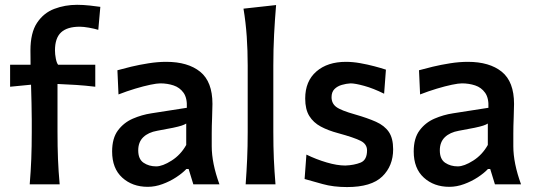

<svg xmlns="http://www.w3.org/2000/svg" viewBox="-20 -766 2224 798"><path d="M103.5 0Q108 -54.5 110 -105.2Q112 -156 112 -218V-267Q112 -300 111 -337Q110 -374 109 -414L22 -405.5V-497H107Q107 -512 106.8 -526.8Q106.5 -541.5 106.5 -556Q106.5 -630 134 -671.2Q161.5 -712.5 205.8 -729.2Q250 -746 300.5 -746Q324.5 -746 353.2 -743Q382 -740 397 -737.5L388.5 -642Q372 -647 349.5 -651Q327 -655 311.5 -655Q259.5 -655 234 -631.5Q208.5 -608 208.5 -556.5Q208.5 -540.5 212 -522.5Q215.5 -504.5 221.5 -497H376V-405.5Q335 -410.5 296.2 -413Q257.5 -415.5 219 -417V-218Q219 -156 221 -105.2Q223 -54.5 228 0Z M594 10.5Q530 10.5 488 -27.8Q446 -66 446 -136.5Q446 -191.5 470.2 -224Q494.5 -256.5 532 -272.8Q569.5 -289 609 -295L756.5 -318Q758.5 -358.5 742.8 -380.5Q727 -402.5 701.2 -411Q675.5 -419.5 646 -419.5Q632.5 -419.5 604.8 -413.8Q577 -408 542 -397.5Q507 -387 472.5 -373.5L468 -474Q491 -480.5 525.2 -488.8Q559.5 -497 597.8 -503Q636 -509 671 -509Q761 -509 812 -467.8Q863 -426.5 863 -334Q863 -310.5 861.5 -276Q860 -241.5 860 -211V-158Q860 -88 892 0H783.5L764 -63.5H754.5Q738.5 -46.5 712.2 -29.2Q686 -12 655.2 -0.8Q624.5 10.5 594 10.5ZM629 -74.5Q655.5 -74.5 693.2 -98.5Q731 -122.5 754 -163.5V-252.5Q747 -248 735 -244Q723 -240 699.5 -235Q676 -230 633.5 -222.5Q596.5 -216 575.5 -195.8Q554.5 -175.5 554.5 -141Q554.5 -104.5 576.8 -89.5Q599 -74.5 629 -74.5Z M1001 0Q1005 -54.5 1007.2 -105.2Q1009.5 -156 1009.5 -218V-493.5Q1009.5 -555.5 1005.5 -614.2Q1001.5 -673 992 -730L1127.5 -745Q1122.5 -685 1119.2 -622.8Q1116 -560.5 1116 -493.5V-218Q1116 -156 1118.2 -105.2Q1120.5 -54.5 1125 0Z M1422.5 11.5Q1365.5 11.5 1321 -1Q1276.5 -13.5 1246 -22L1253.5 -123.5Q1294.5 -103.5 1337.8 -90.8Q1381 -78 1415.5 -78Q1452 -79.5 1478.8 -90.2Q1505.5 -101 1505.5 -141Q1505.5 -167 1479.2 -180.5Q1453 -194 1385.5 -212.5Q1344 -223.5 1313.2 -240Q1282.5 -256.5 1265.5 -284Q1248.5 -311.5 1248.5 -356.5Q1248.5 -428.5 1294.8 -468.8Q1341 -509 1418 -509Q1446 -509 1477 -503.5Q1508 -498 1536.2 -490.5Q1564.5 -483 1584 -476.5L1576.5 -376.5Q1531 -399 1493.5 -409.2Q1456 -419.5 1437 -419.5Q1419 -418.5 1400.8 -413.2Q1382.5 -408 1370.2 -395.8Q1358 -383.5 1358 -362Q1358 -336.5 1377.2 -321.8Q1396.5 -307 1457 -290Q1507.5 -275.5 1542.8 -259.8Q1578 -244 1596 -217.8Q1614 -191.5 1614 -145.5Q1614 -76.5 1568.8 -32.5Q1523.5 11.5 1422.5 11.5Z M1847.5 10.5Q1783.5 10.5 1741.5 -27.8Q1699.5 -66 1699.5 -136.5Q1699.5 -191.5 1723.8 -224Q1748 -256.5 1785.5 -272.8Q1823 -289 1862.5 -295L2010 -318Q2012 -358.5 1996.2 -380.5Q1980.5 -402.5 1954.8 -411Q1929 -419.5 1899.5 -419.5Q1886 -419.5 1858.2 -413.8Q1830.5 -408 1795.5 -397.5Q1760.5 -387 1726 -373.5L1721.5 -474Q1744.5 -480.5 1778.8 -488.8Q1813 -497 1851.2 -503Q1889.5 -509 1924.5 -509Q2014.5 -509 2065.5 -467.8Q2116.5 -426.5 2116.5 -334Q2116.5 -310.5 2115 -276Q2113.5 -241.5 2113.5 -211V-158Q2113.5 -88 2145.5 0H2037L2017.5 -63.5H2008Q1992 -46.5 1965.8 -29.2Q1939.5 -12 1908.8 -0.8Q1878 10.5 1847.5 10.5ZM1882.5 -74.5Q1909 -74.5 1946.8 -98.5Q1984.5 -122.5 2007.5 -163.5V-252.5Q2000.5 -248 1988.5 -244Q1976.5 -240 1953 -235Q1929.5 -230 1887 -222.5Q1850 -216 1829 -195.8Q1808 -175.5 1808 -141Q1808 -104.5 1830.2 -89.5Q1852.5 -74.5 1882.5 -74.5Z"/></svg>

Font: Commissioner Flair Medium
Style: Regular
Weight: 500
Designer: Kostas Bartsokas
Foundry: Kostas Bartsokas
Version: Version 1.000; ttfautohint (v1.8.3)